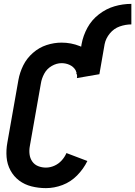

<svg xmlns="http://www.w3.org/2000/svg" viewBox="-20 -963 698 991"><path d="M217 8Q179 8 143 -1Q107 -10 79 -31Q51 -52 34 -83.5Q17 -115 14 -152Q11 -189 18 -227L75 -550Q82 -589 100 -625.5Q118 -662 150 -690Q182 -718 220.5 -730.5Q259 -743 298 -743Q347 -743 392 -725L399 -722L401 -735H520L493 -580L377 -560Q379 -570 377 -580H374L375 -588Q373 -594 370 -601Q359 -619 339.5 -628Q320 -637 298 -637Q272 -637 247 -622.5Q222 -608 208.5 -583Q195 -558 191 -532L134 -209Q130 -188 132.5 -167Q135 -146 146.5 -129.5Q158 -113 177 -105.5Q196 -98 217 -98Q239 -98 260.5 -107.5Q282 -117 298 -134.5Q314 -152 323 -173L431 -132Q411 -91 378 -57.5Q345 -24 302.5 -8Q260 8 217 8ZM401 -735Q409 -779 431 -819.5Q453 -860 490.5 -889Q528 -918 571 -930.5Q614 -943 658 -943V-837Q628 -837 598 -826.5Q568 -816 547 -790.5Q526 -765 520 -735Z"/></svg>

Font: Iosevka SS08
Style: Bold Italic
Weight: 700
Italic angle: -10°
Monospace: yes
Designer: Belleve Invis
Foundry: Belleve Invis
Version: 2.1.0; ttfautohint (v1.8.2)